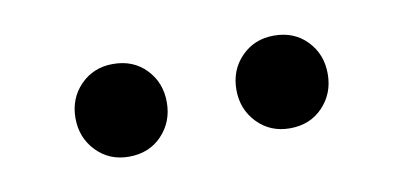

<svg xmlns="http://www.w3.org/2000/svg" viewBox="-30 -730 494 235"><g transform="rotate(-10 217.0 -612.5)"><path d="M116.5 -554.8Q92.2 -554.8 76.1 -571.5Q60 -588.2 60 -612.5Q60 -637 76.1 -653.5Q92.2 -670 116.5 -670Q141.8 -670 157.6 -653.5Q173.5 -637 173.5 -612.5Q173.5 -588.2 157.6 -571.5Q141.8 -554.8 116.5 -554.8ZM316.5 -554.8Q292.2 -554.8 276.1 -571.5Q260 -588.2 260 -612.5Q260 -637 276.1 -653.5Q292.2 -670 316.5 -670Q341.8 -670 357.6 -653.5Q373.5 -637 373.5 -612.5Q373.5 -588.2 357.6 -571.5Q341.8 -554.8 316.5 -554.8Z"/></g></svg>

Font: Outfit Thin
Style: Regular
Weight: 100
Designer: Rodrigo Fuenzalida
Foundry: fragTYPE
Version: Version 1.100;gftools[0.9.27]